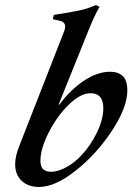

<svg xmlns="http://www.w3.org/2000/svg" viewBox="-20 -732 524 760"><path d="M40 -82Q40 -114 57 -156L235 -611Q238 -620 238 -627Q238 -645 216 -650L189 -656L193 -673Q263 -684 294 -690.5Q325 -697 360 -712L374 -705Q354 -671 330 -611L212 -318H215Q260 -378 313 -413Q366 -448 416 -448Q448 -448 466 -431Q484 -414 484 -373Q484 -308 424.5 -216.5Q365 -125 282 -58.5Q199 8 135 8Q91 8 65.5 -16.5Q40 -41 40 -82ZM300 -115Q338 -154 363.5 -207Q389 -260 389 -304Q389 -363 338 -363Q298 -363 251 -316.5Q204 -270 172 -206Q140 -142 140 -96Q140 -73 150.5 -62.5Q161 -52 183 -52Q208 -52 240.5 -69Q273 -86 300 -115Z"/></svg>

Font: Ibarra Real Nova SemiBold
Style: Italic
Weight: 600
Italic angle: -22°
Designer: Jose Maria Ribagorda & Octavio Pardo
Foundry: Octavio Pardo
Version: Version 1.014